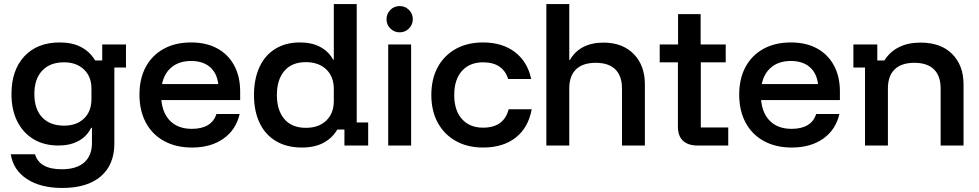

<svg xmlns="http://www.w3.org/2000/svg" viewBox="-20 -720 4846 950"><path d="M288.3 210Q180.8 210 113.3 165.8Q45.8 121.7 33.3 43.3H153.3Q175 117.5 285.8 117.5Q358.3 117.5 396.7 83.8Q435 50 435 -12.5V-87.5H430.8Q410 -45 368.3 -22.5Q326.7 0 269.2 0Q198.3 0 146.2 -31.2Q94.2 -62.5 65.4 -119.6Q36.7 -176.7 36.7 -255Q36.7 -372.5 100.4 -441.2Q164.2 -510 275.8 -510Q337.5 -510 381.2 -487.1Q425 -464.2 450.8 -420.8H485.8V-500H603.3V-385.8H545.8V-10Q545.8 95 478.8 152.5Q411.7 210 288.3 210ZM296.7 -98.3Q359.2 -98.3 395.8 -133.8Q432.5 -169.2 432.5 -229.2V-281.7Q432.5 -340.8 395.4 -376.2Q358.3 -411.7 296.7 -411.7Q227.5 -411.7 188.8 -370.4Q150 -329.2 150 -255Q150 -180 188.8 -139.2Q227.5 -98.3 296.7 -98.3Z M930 10Q850.8 10 792.1 -22.1Q733.3 -54.2 701.7 -113.3Q670 -172.5 670 -251.7Q670 -330.8 701.2 -388.8Q732.5 -446.7 790 -478.3Q847.5 -510 925.8 -510Q1000.8 -510 1055 -480.4Q1109.2 -450.8 1138.8 -396.2Q1168.3 -341.7 1168.3 -266.7V-225H778.3Q785 -156.7 824.2 -119.6Q863.3 -82.5 929.2 -82.5Q977.5 -82.5 1008.3 -100.8Q1039.2 -119.2 1050.8 -155.8H1165.8Q1147.5 -77.5 1085.4 -33.8Q1023.3 10 930 10ZM781.7 -304.2H1060Q1053.3 -359.2 1018.3 -388.8Q983.3 -418.3 925.8 -418.3Q868.3 -418.3 830.8 -388.8Q793.3 -359.2 781.7 -304.2Z M1474.2 10Q1398.3 10 1345 -22.1Q1291.7 -54.2 1264.2 -112.5Q1236.7 -170.8 1236.7 -250Q1236.7 -329.2 1263.8 -387.9Q1290.8 -446.7 1342.1 -478.3Q1393.3 -510 1464.2 -510Q1522.5 -510 1564.2 -487.9Q1605.8 -465.8 1628.3 -425H1631.7V-700H1745V-114.2H1801.7V0H1684.2V-79.2H1649.2Q1623.3 -35.8 1579.6 -12.9Q1535.8 10 1474.2 10ZM1493.3 -87.5Q1556.7 -87.5 1594.2 -123.3Q1631.7 -159.2 1631.7 -220V-280Q1631.7 -340.8 1594.2 -376.7Q1556.7 -412.5 1493.3 -412.5Q1424.2 -412.5 1387.1 -369.2Q1350 -325.8 1350 -250Q1350 -174.2 1387.1 -130.8Q1424.2 -87.5 1493.3 -87.5Z M1900.8 0V-500H2014.2V0ZM1957.5 -560Q1930.8 -560 1911.7 -578.8Q1892.5 -597.5 1892.5 -625Q1892.5 -651.7 1911.2 -670.8Q1930 -690 1957.5 -690Q1984.2 -690 2003.3 -671.2Q2022.5 -652.5 2022.5 -625Q2022.5 -598.3 2003.8 -579.2Q1985 -560 1957.5 -560Z M2370 10Q2293.3 10 2235.8 -22.1Q2178.3 -54.2 2146.2 -112.5Q2114.2 -170.8 2114.2 -250Q2114.2 -329.2 2145.8 -387.5Q2177.5 -445.8 2235 -477.9Q2292.5 -510 2370 -510Q2465 -510 2527.5 -462.5Q2590 -415 2608.3 -329.2H2494.2Q2481.7 -370 2450.4 -390.8Q2419.2 -411.7 2370 -411.7Q2304.2 -411.7 2265.8 -369.2Q2227.5 -326.7 2227.5 -250Q2227.5 -173.3 2265.8 -130.8Q2304.2 -88.3 2370 -88.3Q2473.3 -88.3 2496.7 -179.2H2610.8Q2594.2 -88.3 2531.7 -39.2Q2469.2 10 2370 10Z M2683.3 0V-700H2796.7V-423.3H2800Q2824.2 -465.8 2866.2 -487.5Q2908.3 -509.2 2965.8 -509.2Q3060 -509.2 3115.4 -452.9Q3170.8 -396.7 3170.8 -302.5V0H3057.5V-282.5Q3057.5 -344.2 3024.6 -376.7Q2991.7 -409.2 2927.5 -409.2Q2863.3 -409.2 2830 -376.7Q2796.7 -344.2 2796.7 -282.5V0Z M3430.8 0Q3385 0 3359.6 -23.3Q3334.2 -46.7 3334.2 -94.2V-411.7H3244.2V-500H3335V-650H3446.7V-500H3570.8V-411.7H3447.5V-89.2H3583.3V0Z M3897.5 10Q3818.3 10 3759.6 -22.1Q3700.8 -54.2 3669.2 -113.3Q3637.5 -172.5 3637.5 -251.7Q3637.5 -330.8 3668.8 -388.8Q3700 -446.7 3757.5 -478.3Q3815 -510 3893.3 -510Q3968.3 -510 4022.5 -480.4Q4076.7 -450.8 4106.2 -396.2Q4135.8 -341.7 4135.8 -266.7V-225H3745.8Q3752.5 -156.7 3791.7 -119.6Q3830.8 -82.5 3896.7 -82.5Q3945 -82.5 3975.8 -100.8Q4006.7 -119.2 4018.3 -155.8H4133.3Q4115 -77.5 4052.9 -33.8Q3990.8 10 3897.5 10ZM3749.2 -304.2H4027.5Q4020.8 -359.2 3985.8 -388.8Q3950.8 -418.3 3893.3 -418.3Q3835.8 -418.3 3798.3 -388.8Q3760.8 -359.2 3749.2 -304.2Z M4260 0V-385.8H4202.5V-500H4320.8V-420.8H4355.8Q4382.5 -463.3 4427.1 -486.2Q4471.7 -509.2 4535 -509.2Q4635 -509.2 4691.2 -452.9Q4747.5 -396.7 4747.5 -302.5V0H4634.2V-282.5Q4634.2 -344.2 4601.2 -376.7Q4568.3 -409.2 4504.2 -409.2Q4440 -409.2 4406.7 -376.7Q4373.3 -344.2 4373.3 -282.5V0Z"/></svg>

Font: Funnel Display Light Medium
Style: Regular
Weight: 500
Version: Version 1.000